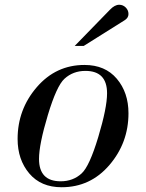

<svg xmlns="http://www.w3.org/2000/svg" viewBox="-20 -775 614 807"><path d="M520 -299Q520 -175 440 -81.5Q360 12 239 12Q152 12 103 -46Q54 -104 54 -191Q54 -315 134.5 -408.5Q215 -502 335 -502Q422 -502 471 -444Q520 -386 520 -299ZM430 -383Q430 -477 339 -477Q287 -477 251 -444Q218 -414 181 -291Q144 -168 144 -107Q144 -13 235 -13Q287 -13 323 -46Q356 -76 393 -199Q430 -322 430 -383ZM332 -582H294L442 -734Q462 -755 481 -755Q497 -755 508.5 -743.5Q520 -732 520 -716Q520 -700 504 -690Z"/></svg>

Font: Justus
Style: Italic
Weight: 400
Italic angle: -12°
Version: Version 001.001